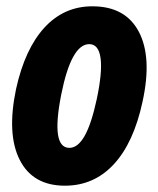

<svg xmlns="http://www.w3.org/2000/svg" viewBox="-20 -579 502 609"><path d="M186 10Q84 10 42.5 -72Q1 -154 31 -297Q59 -424 121 -491.5Q183 -559 273 -559Q378 -559 420.5 -478Q463 -397 432 -256Q404 -126 341 -58Q278 10 186 10ZM200 -110Q227 -110 248.5 -148Q270 -186 287 -265Q305 -350 299 -394.5Q293 -439 263 -439Q206 -439 174 -278Q141 -110 200 -110Z"/></svg>

Font: Noto Sans ExtraCondensed ExtraBold
Style: Italic
Weight: 800
Width: 2
Italic angle: -12°
Designer: Monotype Design Team
Foundry: Monotype Imaging Inc.
Version: Version 2.013; ttfautohint (v1.8.4.7-5d5b)